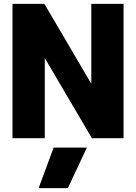

<svg xmlns="http://www.w3.org/2000/svg" viewBox="-20 -719 708 999"><path d="M45 -699H211L455 -283V-699H623V0H458L213 -417V0H45ZM259 49H432L333 260H181Z"/></svg>

Font: Readiness
Style: Bold
Weight: 700
Designer: Katatrad Team
Foundry: CadsonDemak
Version: Version 1.00;January 16, 2020;FontCreator 12.0.0.2550 64-bit